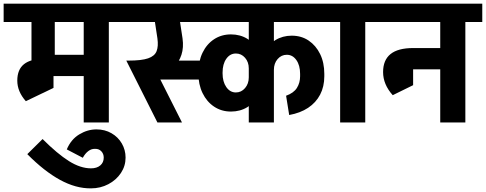

<svg xmlns="http://www.w3.org/2000/svg" viewBox="-45 -673 2670 1055"><path d="M-25 -552V-653H397V-552ZM128 -285V-630H256V-285ZM189 -161V-307H249V-190ZM192 -255V-372H438V-255ZM50 -230Q50 -291 87 -320.5Q124 -350 199 -350V-273Q176 -273 167 -261.5Q158 -250 158 -230ZM97 -117Q50 -170 50 -230H158Q158 -205 185 -164ZM97 -117 104 -293H199V-166ZM415 0V-639H553V0ZM323 -552V-653H646V-552Z M455 362Q372 363 285 315.5Q198 268 105 174L189 91Q270 172 333.5 212Q397 252 455 252ZM455 362V252Q487 252 506 236Q525 220 525 193H645Q645 239 619.5 277.5Q594 316 550.5 339Q507 362 455 362ZM410 194 322 148Q345 93 390.5 65.5Q436 38 485 38L477 145Q458 144 440.5 157Q423 170 410 194ZM645 193H525Q525 172 511.5 158Q498 144 477 145L485 38Q531 38 567.5 59Q604 80 624.5 115.5Q645 151 645 193Z M900 -552V-653H1089V-552ZM750 -236V-340H1091V-236ZM710 -246 661 -340Q733 -340 769 -352.5Q805 -365 815.5 -392Q826 -419 820 -462H958Q965 -412 952 -372Q939 -332 910 -304Q881 -276 840.5 -261Q800 -246 752 -246ZM820 0 649 -340 784 -339 955 0ZM820 -462 799 -600H937L958 -462ZM591 -552V-653H1043V-552Z M1438 -552V-653H1782V-552ZM982 -552V-653H1402V-552ZM1045 -269V-275H1178V-269ZM1322 -247V-299H1400V-247ZM1178 -274H1045Q1045 -336 1068 -383.5Q1091 -431 1131.5 -457.5Q1172 -484 1224 -484L1251 -379Q1219 -379 1198.5 -350Q1178 -321 1178 -274ZM1400 -297H1322Q1322 -332 1301.5 -355.5Q1281 -379 1251 -379L1224 -484Q1275 -484 1314.5 -459.5Q1354 -435 1377 -393Q1400 -351 1400 -297ZM1178 -270Q1178 -224 1198.5 -194.5Q1219 -165 1251 -165L1224 -60Q1172 -60 1131.5 -87Q1091 -114 1068 -161.5Q1045 -209 1045 -270ZM1400 -248Q1400 -195 1377 -152Q1354 -109 1314.5 -84.5Q1275 -60 1224 -60L1251 -165Q1281 -165 1301.5 -189Q1322 -213 1322 -248ZM1604 -267Q1604 -314 1583.5 -343Q1563 -372 1531 -372L1558 -477Q1611 -477 1651 -450Q1691 -423 1714 -376Q1737 -329 1737 -267ZM1382 -289Q1382 -343 1405 -385.5Q1428 -428 1468 -452.5Q1508 -477 1558 -477L1531 -372Q1501 -372 1480.5 -348.5Q1460 -325 1460 -289ZM1604 -254V-268H1737V-254ZM1544 -41 1527 -147Q1569 -162 1586.5 -190Q1604 -218 1604 -254H1737Q1737 -197 1714 -153Q1691 -109 1648 -80.5Q1605 -52 1544 -41ZM1322 0V-639H1460V0ZM1230 -552V-653H1553V-552Z M1824 0V-639H1962V0ZM1732 -552V-653H2055V-552Z M2005 -552V-653H2447V-552ZM2060 -277Q2060 -343 2101 -376Q2142 -409 2225 -409V-325Q2201 -325 2190.5 -312.5Q2180 -300 2180 -277ZM2113 -150Q2060 -209 2060 -277H2180Q2180 -248 2210 -203ZM2113 -150 2120 -346H2225V-205ZM2223 -292V-409H2429V-292ZM2374 0V-639H2512V0ZM2282 -552V-653H2605V-552Z"/></svg>

Font: Akshar Light SemiBold
Style: Regular
Weight: 600
Version: Version 1.100